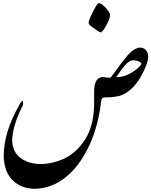

<svg xmlns="http://www.w3.org/2000/svg" viewBox="-20 -938 955 1211"><path d="M677.2 -448.7Q702.6 -480.5 728.3 -516.4Q753.9 -552.2 779.3 -582.3Q804.7 -612.3 825.9 -625Q847.2 -637.7 863.3 -637.7Q887.2 -637.7 900.9 -621.3Q914.6 -605 914.6 -582Q914.6 -550.8 890.4 -498Q866.2 -445.3 838.9 -410.6Q791.5 -350.6 732.9 -333Q686 -322.3 645.5 -324.2Q627.4 -324.2 623 -315.9Q618.7 -307.6 618.7 -303.2Q603 -169.9 561.5 -63Q529.3 19 478.5 90.8Q359.9 251.5 193.8 252.9Q107.4 249 56.6 195.8Q6.3 143.1 3.4 48.3Q2.4 -101.1 101.6 -275.9Q120.6 -311 124 -297.9Q127.9 -285.6 123.5 -272.5Q58.1 -143.6 56.6 -49.8Q60.5 22 109.6 58.3Q158.7 94.7 231.9 96.7Q327.1 96.7 415 46.4Q480 2.4 519.5 -63Q577.6 -154.3 573.7 -314.9V-358.9Q573.7 -398.9 584.5 -422.9Q595.2 -446.8 621.6 -451.7Q635.3 -451.7 651.9 -449.2Q668.5 -446.8 677.2 -448.7ZM872.1 -536.6Q872.1 -543.5 854.7 -550.8Q837.4 -558.1 821.3 -558.1Q793 -558.1 761.2 -517.6Q744.6 -498 732.2 -479.2Q719.7 -460.4 712.9 -450.2Q732.9 -451.7 750.7 -455.3Q768.6 -459 794.4 -470.7Q825.7 -487.8 845.9 -504.9Q866.2 -522 872.1 -536.6ZM539.1 -793.9Q539.1 -810.1 564.9 -861.3Q590.8 -912.6 598.6 -916.5Q614.3 -923.3 643.3 -892.3Q672.4 -861.3 674.3 -843.8Q674.3 -820.8 649.9 -777.1Q625.5 -733.4 614.7 -733.4Q610.4 -733.4 585.9 -750.2Q561.5 -767.1 549.3 -776.9Q539.1 -785.6 539.1 -793.9Z"/></svg>

Font: IranNastaliq
Style: Regular
Weight: 400
Designer: Hossein Zahedi
Version: Version 1.5